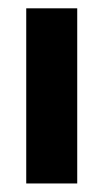

<svg xmlns="http://www.w3.org/2000/svg" viewBox="-20 -430 254 450"><path d="M161 0H41.5V-410.5H161Z"/></svg>

Font: Lucymar Sans SemiBold
Style: Regular
Weight: 600
Foundry: The League of Moveable Type (original font) / Main changes by Cristiano Sobral with portions from Mirco Monsees
Version: Version 2.001;August 30, 2020;FontCreator 13.0.0.2681 64-bit